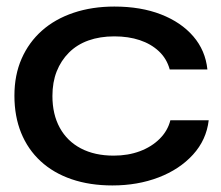

<svg xmlns="http://www.w3.org/2000/svg" viewBox="-20 -557 676 586"><path d="M323 9Q254 9 198.5 -10Q143 -29 104 -65Q65 -101 44.5 -151.5Q24 -202 24 -265Q24 -328 46 -378Q68 -428 108 -463.5Q148 -499 204.5 -518Q261 -537 329 -537Q410 -537 471.5 -513Q533 -489 570 -446Q607 -403 613 -345H498Q489 -378 465 -400.5Q441 -423 406.5 -434.5Q372 -446 329 -446Q285 -446 250 -433.5Q215 -421 190.5 -396.5Q166 -372 153 -339Q140 -306 140 -264Q140 -208 162.5 -167Q185 -126 227 -104Q269 -82 327 -82Q371 -82 407 -95.5Q443 -109 467.5 -133.5Q492 -158 500 -190H617Q610 -130 569 -85Q528 -40 464 -15.5Q400 9 323 9Z"/></svg>

Font: Mona Sans Expanded Medium
Style: Regular
Weight: 500
Width: 7
Designer: Deni Anggara
Foundry: GitHub
Version: Version 2.000